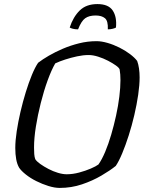

<svg xmlns="http://www.w3.org/2000/svg" viewBox="-20 -922 714 942"><path d="M273 0Q248 0 217.5 -9.5Q187 -19 158 -33.5Q129 -48 106.5 -66Q84 -84 74 -99Q64 -116 59.5 -140.5Q55 -165 55 -196Q55 -232 62 -278Q69 -324 80.5 -373.5Q92 -423 106.5 -470Q121 -517 136.5 -554.5Q152 -592 167 -614Q189 -631 220 -649Q251 -667 288.5 -683Q326 -699 368 -709.5Q410 -720 454 -720Q478 -720 507.5 -711.5Q537 -703 566 -688.5Q595 -674 618 -656.5Q641 -639 653 -623Q659 -607 662 -586Q665 -565 665 -542Q665 -505 658 -457Q651 -409 639 -357.5Q627 -306 611.5 -257.5Q596 -209 579.5 -169.5Q563 -130 548 -108Q521 -86 477.5 -60.5Q434 -35 382 -17.5Q330 0 273 0ZM307 -67Q337 -67 368.5 -75.5Q400 -84 425.5 -95Q451 -106 463 -115Q480 -139 496 -177Q512 -215 525.5 -261Q539 -307 549.5 -355Q560 -403 565.5 -448Q571 -493 571 -529Q571 -543 570 -556.5Q569 -570 567 -581Q565 -589 549 -600.5Q533 -612 510 -624Q487 -636 461.5 -644Q436 -652 415 -652Q388 -652 358 -645.5Q328 -639 300 -630Q272 -621 251 -611Q232 -578 213.5 -527Q195 -476 180 -416.5Q165 -357 156 -300.5Q147 -244 147 -198Q147 -181 148 -166.5Q149 -152 153 -141Q160 -130 177.5 -117.5Q195 -105 218 -93Q241 -81 264.5 -74Q288 -67 307 -67ZM363 -778Q348 -778 337 -781Q326 -784 322 -787Q339 -839 371 -870.5Q403 -902 458 -902Q512 -902 533 -870.5Q554 -839 549 -787Q545 -784 533.5 -781Q522 -778 509 -778Q511 -819 495 -832.5Q479 -846 449 -846Q417 -846 398 -832.5Q379 -819 363 -778Z"/></svg>

Font: Texturina 12pt
Style: Italic
Weight: 400
Italic angle: -11°
Designer: Guillermo Torres Carreño
Foundry: Omnibus-Type
Version: Version 1.002